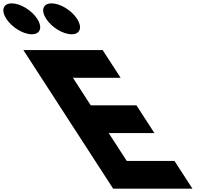

<svg xmlns="http://www.w3.org/2000/svg" viewBox="-600 -1123 1239 1143"><path d="M-529.9 -1103C-580.9 -1103 -595.4 -1062 -562.3 -1011C-529.3 -960 -461.8 -919 -410.8 -919C-359.8 -919 -345.3 -960 -378.3 -1011C-411.4 -1062 -478.9 -1103 -529.9 -1103ZM-292.9 -1103C-343.9 -1103 -358.4 -1062 -325.3 -1011C-292.3 -960 -224.8 -919 -173.8 -919C-122.8 -919 -108.3 -960 -141.3 -1011C-174.4 -1062 -241.9 -1103 -292.9 -1103ZM11.1 -825H-460.9L73.5 0H545.5L438.6 -165H154.6L47.1 -331H319.1L212.2 -496H-59.8L-166 -660H118Z"/></svg>

Font: Hussar
Style: BdOpOblSeven
Weight: 700
Foundry: Cannot Into Space Fonts
Version: Version 2.00